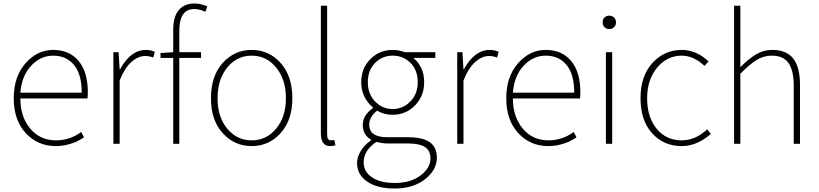

<svg xmlns="http://www.w3.org/2000/svg" viewBox="-20 -827 4711 1104"><path d="M300 13Q197 13 128 -61.5Q59 -136 59 -262Q59 -386 126.5 -463Q194 -540 286 -540Q379 -540 432 -476.5Q485 -413 485 -297Q485 -274 483 -261H97Q97 -156 153.5 -88Q210 -20 302 -20Q381 -20 447 -68L463 -37Q437 -21 419.5 -12.5Q402 -4 369 4.5Q336 13 300 13ZM97 -294H450Q450 -399 406 -453Q362 -507 286 -507Q213 -507 159 -449Q105 -391 97 -294Z M632 0V-527H662L668 -428H670Q731 -540 819 -540Q848 -540 870 -529L861 -496Q839 -505 814 -505Q775 -505 736 -471Q697 -437 668 -364V0Z M1172 -790 1161 -759Q1129 -775 1097 -775Q1011 -775 1011 -650V-527H1136V-494H1011V0H976V-494H903V-522L976 -527V-655Q976 -731 1008 -769Q1040 -807 1098 -807Q1133 -807 1172 -790Z M1193 -262Q1193 -390 1260.5 -465Q1328 -540 1427 -540Q1526 -540 1593.5 -465Q1661 -390 1661 -262Q1661 -136 1593.5 -61.5Q1526 13 1427 13Q1328 13 1260.5 -61.5Q1193 -136 1193 -262ZM1624 -262Q1624 -370 1568 -438.5Q1512 -507 1427 -507Q1342 -507 1286.5 -438.5Q1231 -370 1231 -262Q1231 -155 1286.5 -87.5Q1342 -20 1427 -20Q1512 -20 1568 -87.5Q1624 -155 1624 -262Z M1879 13Q1825 13 1825 -59V-794H1861V-53Q1861 -20 1883 -20Q1891 -20 1902 -22L1909 9Q1891 13 1879 13Z M2249 257Q2149 257 2091 217Q2033 177 2033 110Q2033 76 2054.5 41Q2076 6 2113 -20V-24Q2066 -52 2066 -108Q2066 -165 2124 -205V-209Q2057 -268 2057 -354Q2057 -434 2109.5 -487Q2162 -540 2238 -540Q2274 -540 2307 -527H2483V-494H2357Q2419 -442 2419 -354Q2419 -275 2366.5 -221Q2314 -167 2238 -167Q2187 -167 2149 -191Q2103 -155 2103 -111Q2103 -38 2206 -38H2323Q2410 -38 2451 -9.5Q2492 19 2492 80Q2492 150 2424 203.5Q2356 257 2249 257ZM2382 -354Q2382 -423 2340.5 -465Q2299 -507 2238 -507Q2178 -507 2136.5 -465Q2095 -423 2095 -354Q2095 -287 2137 -243.5Q2179 -200 2238 -200Q2297 -200 2339.5 -243.5Q2382 -287 2382 -354ZM2251 225Q2341 225 2398 182Q2455 139 2455 84Q2455 39 2423.5 18.5Q2392 -2 2328 -2H2208Q2181 -2 2144 -11Q2071 38 2071 107Q2071 160 2118.5 192.5Q2166 225 2251 225Z M2609 0V-527H2639L2645 -428H2647Q2708 -540 2796 -540Q2825 -540 2847 -529L2838 -496Q2816 -505 2791 -505Q2752 -505 2713 -471Q2674 -437 2645 -364V0Z M3132 13Q3029 13 2960 -61.5Q2891 -136 2891 -262Q2891 -386 2958.5 -463Q3026 -540 3118 -540Q3211 -540 3264 -476.5Q3317 -413 3317 -297Q3317 -274 3315 -261H2929Q2929 -156 2985.5 -88Q3042 -20 3134 -20Q3213 -20 3279 -68L3295 -37Q3269 -21 3251.5 -12.5Q3234 -4 3201 4.5Q3168 13 3132 13ZM2929 -294H3282Q3282 -399 3238 -453Q3194 -507 3118 -507Q3045 -507 2991 -449Q2937 -391 2929 -294Z M3464 0V-527H3500V0ZM3445 -698Q3445 -716 3456 -726.5Q3467 -737 3483 -737Q3499 -737 3510.5 -726.5Q3522 -716 3522 -698Q3522 -681 3510.5 -670.5Q3499 -660 3483 -660Q3467 -660 3456 -670.5Q3445 -681 3445 -698Z M3899 13Q3796 13 3729.5 -61Q3663 -135 3663 -262Q3663 -390 3731.5 -465Q3800 -540 3900 -540Q3984 -540 4054 -474L4031 -448Q3968 -507 3900 -507Q3816 -507 3758.5 -438Q3701 -369 3701 -262Q3701 -154 3755.5 -87Q3810 -20 3900 -20Q3979 -20 4046 -83L4067 -57Q3988 13 3899 13Z M4201 0V-794H4237V-441Q4285 -489 4327.5 -514.5Q4370 -540 4421 -540Q4502 -540 4541 -490.5Q4580 -441 4580 -339V0H4544V-334Q4544 -422 4514 -464.5Q4484 -507 4417 -507Q4371 -507 4331 -482.5Q4291 -458 4237 -403V0Z"/></svg>

Font: Noto Sans Korean Thin
Style: Regular
Weight: 250
Designer: Ryoko NISHIZUKA  (kana & ideographs); Paul D. Hunt (Latin, Greek & Cyrillic); Wenlong ZHANG  (bopomofo); Sandoll Communi
Foundry: Adobe Systems Incorporated
Version: Version 1.0001;PS 1;hotconv 1.0.78;makeotf.lib2.5.61930